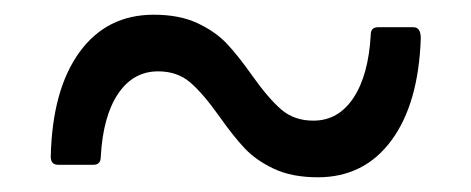

<svg xmlns="http://www.w3.org/2000/svg" viewBox="-20 -452 640 261"><path d="M278 -294Q256 -325 238.5 -340Q221 -355 195 -355Q161 -355 140.5 -324.5Q120 -294 117 -239Q117 -228 107 -228H59Q49 -228 49 -239Q51 -330 88 -381Q125 -432 189 -432Q224 -432 248.5 -420.5Q273 -409 288.5 -392.5Q304 -376 323 -349Q345 -318 362.5 -303Q380 -288 406 -288Q440 -288 460.5 -319Q481 -350 484 -405Q484 -415 494 -415H542Q552 -415 552 -400Q549 -311 512 -261Q475 -211 412 -211Q377 -211 352.5 -222.5Q328 -234 312.5 -250.5Q297 -267 278 -294Z"/></svg>

Font: LINE Seed Sans TH App
Style: Regular
Weight: 400
Designer: Dalton Maag Ltd | Thai characters by Cadson Demak Co.,Ltd.
Foundry: Dalton Maag Ltd
Version: Version 1.003